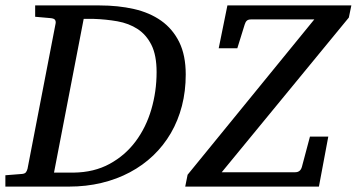

<svg xmlns="http://www.w3.org/2000/svg" viewBox="-35 -691 1321 711"><path d="M544.9 -423.8Q544.9 -486.3 525.9 -524.4Q506.8 -562.5 474.6 -583.5Q442.4 -604.5 399.9 -612.1Q357.4 -619.6 311 -621.1H274.9L165 -51.8H237.8Q313.5 -52.7 371.1 -84.2Q428.7 -115.7 467.3 -167.5Q505.9 -219.2 525.4 -285.9Q544.9 -352.5 544.9 -423.8ZM652.8 -415Q652.8 -353.5 638.7 -298.8Q624.5 -244.1 597.7 -198Q570.8 -151.9 532.5 -115.2Q494.1 -78.6 446 -53Q397.9 -27.3 341.1 -13.7Q284.2 0 220.2 0H-15.1V-42L46.9 -46.9Q56.6 -47.9 60.5 -52.5Q64.5 -57.1 66.9 -65.9L170.9 -604Q172.4 -612.3 168.5 -617.7Q164.6 -623 150.9 -624L95.2 -628.9V-670.9H334Q402.3 -670.9 460.7 -657.7Q519 -644.5 561.8 -614.3Q604.5 -584 628.7 -535.2Q652.8 -486.3 652.8 -415ZM1256.8 -626 786.1 -53.2H1058.1Q1077.6 -53.2 1083 -73.2L1112.8 -185.1H1180.7L1146 0H650.9L659.7 -43.9L1128.9 -619.1H895Q884.3 -619.1 879.2 -614.5Q874 -609.9 871.1 -600.1L843.8 -512.2H774.9L807.1 -670.9H1266.1Z"/></svg>

Font: Charis SIL
Style: Italic
Weight: 400
Italic angle: -11°
Foundry: SIL International
Version: Version 4.112